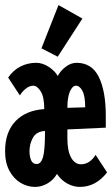

<svg xmlns="http://www.w3.org/2000/svg" viewBox="-20 -723 441 755"><path d="M118 12Q88 12 61 -4Q34 -20 17 -51.5Q0 -83 0 -129Q0 -203 40.5 -246Q81 -289 154 -294Q154 -342 140 -364Q126 -386 111 -386Q97 -386 83 -375.5Q69 -365 58 -348L12 -418Q32 -447 60.5 -461.5Q89 -476 122 -476Q148 -476 172.5 -459.5Q197 -443 207 -424Q218 -445 238.5 -460.5Q259 -476 281 -476Q341 -476 368.5 -420.5Q396 -365 396 -267V-221L245 -214V-178Q245 -130 259.5 -103.5Q274 -77 299 -77Q315 -77 329.5 -86Q344 -95 356 -114L401 -45Q357 12 294 12Q269 12 245 -1Q221 -14 204 -39Q190 -15 166.5 -1.5Q143 12 118 12ZM245 -299 315 -301Q315 -346 304 -366Q293 -386 279 -386Q265 -386 255 -363.5Q245 -341 245 -299ZM124 -78Q141 -78 149 -104.5Q157 -131 157 -208Q123 -206 109.5 -181.5Q96 -157 96 -129Q96 -107 102.5 -92.5Q109 -78 124 -78ZM207 -500 143 -533 210 -703 304 -650Z"/></svg>

Font: Inconsolata Condensed Black
Style: Regular
Weight: 900
Width: 3
Monospace: yes
Designer: Raph Levien, Cyreal, Brenton Simpson
Foundry: Raph Levien, Cyreal, Google
Version: Version 3.001; ttfautohint (v1.8.2.53-6de2)